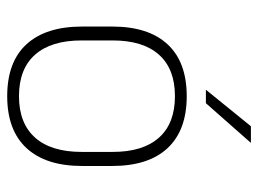

<svg xmlns="http://www.w3.org/2000/svg" viewBox="-114 -608 733 546"><g transform="rotate(90 253.0 -334.5)"><path d="M253 12Q155.5 12 105.2 -43Q55 -98 55 -201V-286.5Q55 -389.5 105.5 -444Q156 -498.5 253 -498.5Q350 -498.5 400.8 -444Q451.5 -389.5 451.5 -286.5V-201Q451.5 -98 400.8 -43Q350 12 253 12ZM253 -21.5Q330 -21.5 370.8 -67.2Q411.5 -113 411.5 -199.5V-288Q411.5 -374 371 -419.5Q330.5 -465 253 -465Q175.5 -465 135 -419.5Q94.5 -374 94.5 -288V-199.5Q94.5 -113 135 -67.2Q175.5 -21.5 253 -21.5ZM338.5 -681H385V-680L273 -553H235.5V-554Z"/></g></svg>

Font: Anek Telugu ExtraLight
Style: Regular
Weight: 250
Version: Version 1.003